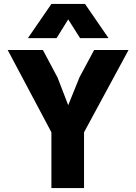

<svg xmlns="http://www.w3.org/2000/svg" viewBox="-20 -951 690 971"><path d="M240 0V-282L19 -698H197L271 -559L325 -419L382 -560L456 -698H630L405 -282V0ZM121 -758 240 -931H410L529 -758H385L325 -853L266 -758Z"/></svg>

Font: Azeret Mono Thin
Style: Bold
Weight: 700
Version: Version 1.002